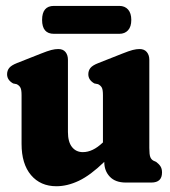

<svg xmlns="http://www.w3.org/2000/svg" viewBox="-20 -618 576 650"><path d="M53 -131V-296Q53 -314 49.2 -321.2Q45.5 -328.5 36.5 -333L24.5 -335.5Q4 -347 4 -366.5Q4 -379 11.2 -388Q18.5 -397 37.5 -404.5L118.5 -436.5Q141 -445.5 153.8 -448.8Q166.5 -452 177.5 -452Q193.5 -452 201.8 -441.8Q210 -431.5 210 -415.5V-171Q210 -137.5 223.8 -120.2Q237.5 -103 260.5 -103Q294 -103 327.5 -135L328.5 -135.5V-296Q328.5 -314 324.8 -321.2Q321 -328.5 312 -333L299.5 -335.5Q279 -347 279 -366.5Q279 -379 286.2 -388Q293.5 -397 313 -404.5L394 -436.5Q416.5 -445.5 429.2 -448.8Q442 -452 452.5 -452Q468.5 -452 477 -441.8Q485.5 -431.5 485.5 -415.5V-117Q485.5 -95 488.8 -86.5Q492 -78 499.5 -74L508.5 -70Q518.5 -62.5 523.5 -54.5Q528.5 -46.5 528.5 -34Q528.5 0 492.5 0H406Q370.5 0 351.8 -19.8Q333 -39.5 333 -70Q286 -24.5 247 -6Q208 12.5 171 12.5Q117 12.5 85 -25.2Q53 -63 53 -131ZM122.5 -550.5Q122.5 -598 162.5 -598H384Q402.5 -598 413.5 -585.8Q424.5 -573.5 424.5 -550.5Q424.5 -527.5 413.5 -515.5Q402.5 -503.5 384 -503.5H162.5Q122.5 -503.5 122.5 -550.5Z"/></svg>

Font: Fraunces 144pt SuperSoft
Style: Bold
Weight: 700
Version: Version 1.000;[b76b70a41]